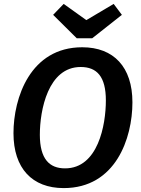

<svg xmlns="http://www.w3.org/2000/svg" viewBox="-20 -948 723 983"><path d="M562 -928 422 -845 306 -928 252 -872 373 -752H452L604 -872ZM401 -706C135 -706 49 -447 49 -266C49 -86 145 15 306 15C572 15 658 -240 658 -424C658 -605 562 -706 401 -706ZM393 -605C476 -605 522 -556 522 -434C522 -308 482 -86 313 -86C233 -86 184 -134 184 -258C184 -384 226 -605 393 -605Z"/></svg>

Font: Fira Sans Medium
Style: Italic
Weight: 500
Italic angle: -8°
Designer: bBox Type GmbH & Carrois Corporate GbR & Edenspiekermann AG
Foundry: bBox Type GmbH & Carrois Corporate GbR & Edenspiekermann AG
Version: Version 4.301;PS 004.301;hotconv 1.0.88;makeotf.lib2.5.64775